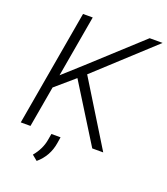

<svg xmlns="http://www.w3.org/2000/svg" viewBox="-158 -821 964 1108"><g transform="rotate(20 324.0 -266.5)"><path d="M35.6 0ZM255.4 -352.1 139.2 -252 95.2 0H35.6L159.2 -710.9H218.8L152.8 -332L266.6 -434.6L568.4 -710.9H647.9L300.8 -391.6L542 0H474.6ZM197.8 177.7 165 150.9Q208 99.1 217.8 41.5L224.6 2.4H280.8L274.9 39.6Q261.7 123.5 197.8 177.7Z"/></g></svg>

Font: Roboto Light
Style: Italic
Weight: 300
Italic angle: -12°
Designer: Google
Version: Version 2.134; 2016; ttfautohint (v1.6)